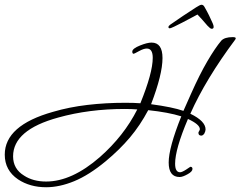

<svg xmlns="http://www.w3.org/2000/svg" viewBox="-38 -696 1011 807"><path d="M156 91Q88 91 38 58Q-18 20 -18 -46Q-18 -169 185 -226Q253 -246 329.5 -255Q406 -264 489 -264Q507 -264 523 -263.5Q539 -263 552 -262Q604 -390 604 -453Q604 -492 579 -492Q566 -492 546 -481Q526 -470 524 -470Q518 -470 518 -479Q518 -492 551 -505Q581 -517 599 -517Q645 -517 645 -452Q645 -383 597 -258Q687 -246 733 -230L765 -302Q801 -383 833.5 -438.5Q866 -494 892 -525Q906 -540 940 -540Q953 -540 953 -535Q953 -534 951 -530Q827 -364 762 -218Q826 -187 826 -152Q826 -145 821 -135Q815 -126 808 -126Q796 -126 796 -138Q796 -141 799 -145Q802 -150 802 -153Q802 -173 752 -196Q698 -69 698 -8Q698 28 719 28Q727 28 744 17Q762 5 762 5Q771 5 771 14Q771 25 751 36Q730 48 717 48Q671 48 671 -13Q671 -75 724 -207Q670 -224 585 -233Q551 -169 508 -118Q465 -67 406 -18Q336 40 274 65.5Q212 91 156 91ZM156 67Q264 67 382 -36Q483 -125 539 -236Q528 -237 514.5 -237.5Q501 -238 487 -238Q336 -238 207 -202Q17 -150 17 -39Q17 14 63 42Q101 67 156 67ZM676 -577Q670 -577 670 -582Q670 -587 677 -592Q706 -612 731 -629Q756 -646 786 -665Q803 -676 809 -676Q817 -676 822 -666Q833 -647 841 -630.5Q849 -614 856 -598Q860 -589 860 -583Q860 -575 852 -575Q848 -575 843.5 -579Q839 -583 834 -588Q823 -601 810.5 -615Q798 -629 792 -635Q783 -630 765 -620.5Q747 -611 728 -601Q709 -591 694 -584Q679 -577 676 -577Z"/></svg>

Font: Corinthia
Style: Regular
Weight: 400
Designer: Robert E. Leuschke
Foundry: Robert E. Leuschke
Version: Version 1.013; ttfautohint (v1.8.3)